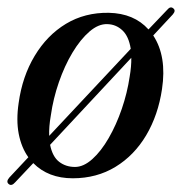

<svg xmlns="http://www.w3.org/2000/svg" viewBox="-26 -479 497 525"><path d="M-2.5 24Q-10 17.5 -0.5 6.5L51.5 -49Q32.5 -75.5 25.2 -113Q18 -150.5 25 -197.5Q35 -270 68.8 -326.2Q102.5 -382.5 154.2 -413.8Q206 -445 271.5 -444Q340.5 -442.5 380 -398.5L431 -452Q440 -463 448 -456Q455.5 -450 446.5 -439.5L393 -382Q430.5 -325 417 -235.5Q406.5 -164.5 373.8 -109.2Q341 -54 289.8 -22.8Q238.5 8.5 173 8.5Q106 8.5 65 -33L15.5 19.5Q5.5 31 -2.5 24ZM113 -163.5Q107.5 -132 108.5 -107.5L331.5 -345.5Q326 -380 308.5 -396.2Q291 -412.5 267.5 -413Q243.5 -414 218.8 -392.8Q194 -371.5 172.2 -335.2Q150.5 -299 135 -254.2Q119.5 -209.5 113 -163.5ZM179 -22.5Q202.5 -22.5 226.5 -44Q250.5 -65.5 271.2 -101.5Q292 -137.5 307 -181.2Q322 -225 328.5 -269Q333.5 -298 333 -321L111 -83Q117.5 -50.5 135.8 -36.5Q154 -22.5 179 -22.5Z"/></svg>

Font: Fraunces 144pt Soft
Style: Italic
Weight: 400
Italic angle: -16°
Version: Version 1.000;[b76b70a41]